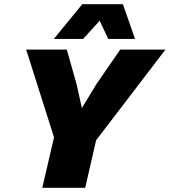

<svg xmlns="http://www.w3.org/2000/svg" viewBox="-20 -897 810 917"><path d="M567 -877 625 -711H497L456 -798L377 -711H237L373 -877ZM182 0 238 -241 105 -660H299L346 -494L371 -381L441 -496L554 -660H770L439 -227L387 0Z"/></svg>

Font: Elaine Sans ExtraBold
Style: Italic
Weight: 800
Italic angle: -13°
Designer: Wei Huang
Foundry: Wei Huang
Version: Version 2.001;December 24, 2019;FontCreator 12.0.0.2547 64-b